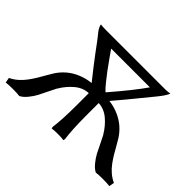

<svg xmlns="http://www.w3.org/2000/svg" viewBox="-129 -911 1177 1177"><g transform="rotate(45 459.0 -323.0)"><path d="M483.9 -382.8 485.8 -380.9Q601.6 -515.1 655.8 -594.2H319.8Q321.3 -591.8 352.5 -547.6Q383.8 -503.4 399.4 -482.4Q415 -461.4 440.7 -429.2Q466.3 -397 483.9 -380.9ZM472.2 -279.8H448.2Q309.1 -453.1 230 -562Q222.7 -572.3 210 -587.9Q197.3 -603.5 190.7 -612.1Q184.1 -620.6 178 -632.6Q171.9 -644.5 170.9 -654.8Q182.6 -651.9 221.2 -651.9H730Q755.9 -651.9 772 -655.8Q762.2 -629.4 724.1 -583Q720.2 -579.1 719.2 -577.1Q612.3 -444.3 472.2 -279.8ZM416 -361.8H502Q573.2 -361.8 635.5 -331.1Q697.8 -300.3 737.8 -240.2Q748 -224.6 763.9 -196Q779.8 -167.5 792.7 -145.8Q805.7 -124 823.7 -99.4Q841.8 -74.7 864.5 -55.4Q887.2 -36.1 914.1 -23.9L908.2 9.8Q888.7 6.8 846.2 6.8Q810.5 6.8 791 9.8Q769.5 -0.5 748 -26.6Q726.6 -52.7 713.6 -77.4Q700.7 -102.1 683.6 -138.2Q666.5 -174.3 659.2 -187V-186Q630.4 -234.9 590.1 -268.6Q549.8 -302.2 502 -304.2V-200.2Q502 -76.2 512.2 -1L509.8 9.8Q491.2 6.8 459 6.8Q426.3 6.8 408.2 9.8L405.8 -1Q416 -72.3 416 -200.2V-304.2Q368.2 -302.2 327.9 -268.6Q287.6 -234.9 258.8 -186V-187Q251.5 -174.3 234.4 -138.2Q217.3 -102.1 204.3 -77.4Q191.4 -52.7 169.9 -26.6Q148.4 -0.5 127 9.8Q107.4 6.8 71.8 6.8Q29.3 6.8 9.8 9.8L3.9 -23.9Q30.3 -36.1 53.7 -56.6Q77.1 -77.1 95.5 -102.5Q113.8 -127.9 127.4 -150.4Q141.1 -172.9 156.2 -200Q171.4 -227.1 180.2 -240.2Q220.2 -300.3 282.5 -331.1Q344.7 -361.8 416 -361.8Z"/></g></svg>

Font: Linear Smooth Low Contrast
Style: Regular
Weight: 500
Designer: Philipp H. Poll, Flanker
Foundry: Philipp H. Poll, reworked by Flanker
Version: Version 1.010 | FøM Fix